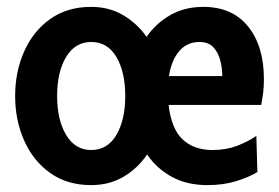

<svg xmlns="http://www.w3.org/2000/svg" viewBox="-20 -528 812 558"><path d="M245 10Q175 10 125.5 -25.5Q76 -61 50 -120Q24 -179 24 -249Q24 -319 50 -378Q76 -437 125.5 -472.5Q175 -508 245 -508Q297 -508 337.5 -484.2Q378 -460.5 406 -421Q433.5 -460.5 475 -484.2Q516.5 -508 571 -508Q655 -508 701 -451Q747 -394 747 -298Q747 -278 745 -260.2Q743 -242.5 739 -223H470Q478 -153.5 510.8 -122.8Q543.5 -92 598 -92Q637 -92 669 -104.2Q701 -116.5 725 -133L728 -28Q703.5 -13 666.2 -1.5Q629 10 583 10Q523.5 10 479.8 -13.8Q436 -37.5 407.5 -79Q380 -38.5 338.8 -14.2Q297.5 10 245 10ZM245 -92Q292.5 -92 318.2 -135.8Q344 -179.5 344 -249Q344 -319 318.2 -362.5Q292.5 -406 245 -406Q198.5 -406 172.2 -362.5Q146 -319 146 -249Q146 -179.5 172.2 -135.8Q198.5 -92 245 -92ZM471 -307H626Q626 -329.5 620.2 -352.2Q614.5 -375 600.2 -390.5Q586 -406 560 -406Q523 -406 500.5 -379Q478 -352 471 -307Z"/></svg>

Font: Cabin Condensed
Style: Bold
Weight: 700
Width: 3
Designer: Pablo Impallari
Foundry: Pablo Impallari. http://www.impallari.com Igino Marini. http://www.ikern.com
Version: Version 3.001; ttfautohint (v1.8.3)